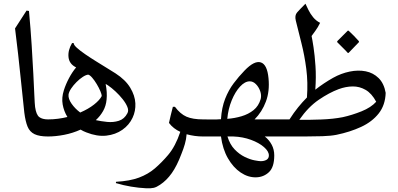

<svg xmlns="http://www.w3.org/2000/svg" viewBox="-20 -735 2142 1034"><path d="M239 0Q192 0 166 -12.5Q140 -25 128.5 -53Q117 -81 111 -128Q108 -156 103 -204Q98 -252 91.5 -313.5Q85 -375 77.5 -444Q70 -513 61 -582L123 -678L136 -676Q145 -579 150.5 -492.5Q156 -406 159.5 -336.5Q163 -267 165 -221Q167 -175 169 -159Q175 -117 191.5 -104.5Q208 -92 239 -92Q259 -92 269.5 -77.5Q280 -63 279 -46Q279 -29 269 -14.5Q259 0 239 0Z M238 0Q204 0 186.5 -14.5Q169 -29 169 -46Q169 -63 186.5 -77.5Q204 -92 238 -92Q266 -92 292.5 -95.5Q319 -99 343 -105Q324 -136 317.5 -172.5Q311 -209 324 -249Q334 -281 351.5 -314Q369 -347 390 -372Q353 -390 349 -427Q345 -464 368 -503H377Q376 -494 393.5 -478Q411 -462 439.5 -442.5Q468 -423 499.5 -403.5Q531 -384 558.5 -367Q586 -350 602 -340Q656 -305 681.5 -262.5Q707 -220 709 -178.5Q711 -137 694 -101Q676 -62 639 -36Q602 -10 552.5 -4.5Q503 1 445 -22Q429 -28 414 -37Q372 -18 326 -9Q280 0 238 0ZM528 -218Q528 -226 520.5 -244Q513 -262 501 -282Q489 -302 476.5 -316.5Q464 -331 455 -333Q443 -332 426 -321Q409 -310 392 -293Q375 -276 363 -258Q351 -240 349 -225Q347 -203 365.5 -176.5Q384 -150 412 -129Q456 -148 486.5 -172Q517 -196 528 -218ZM554 -199Q551 -165 535.5 -137.5Q520 -110 496 -88Q523 -82 556.5 -78.5Q590 -75 620 -84.5Q650 -94 666 -125Q674 -139 666 -159Q658 -179 640.5 -201Q623 -223 602 -242.5Q581 -262 562 -275Q555 -280 549 -283Q558 -236 554 -199Z M768 279Q727 277 685.5 270Q644 263 604 251L605 244Q679 240 728.5 221.5Q778 203 814.5 171.5Q851 140 885 100Q925 53 951 -25Q933 -33 917.5 -45Q902 -57 890 -73Q894 -91 899 -112.5Q904 -134 911 -160H922Q951 -121 984.5 -106.5Q1018 -92 1074 -92Q1096 -92 1105 -79Q1114 -66 1114 -46Q1114 -27 1105 -13.5Q1096 0 1074 0Q1051 0 1029 -3Q1007 -6 985 -12Q983 15 975.5 41Q968 67 957 94Q933 158 905 197.5Q877 237 842 260Q823 273 808 276.5Q793 280 768 279Z M1428 102Q1428 80 1401.5 57Q1375 34 1331.5 18Q1288 2 1237 0H1205Q1218 43 1243.5 69.5Q1269 96 1298 110Q1327 124 1351 128.5Q1375 133 1384 133Q1403 133 1415.5 125.5Q1428 118 1428 102ZM1325 -297Q1299 -297 1273 -269Q1247 -241 1228 -195Q1209 -149 1204 -95Q1244 -98 1281 -109Q1318 -120 1345.5 -142Q1373 -164 1384 -202Q1389 -223 1381 -245Q1373 -267 1358 -282Q1343 -297 1325 -297ZM1074 0Q1039 0 1021.5 -14.5Q1004 -29 1004 -46Q1004 -63 1021.5 -77.5Q1039 -92 1075 -92Q1095 -92 1119.5 -91.5Q1144 -91 1170 -93Q1174 -156 1192.5 -203Q1211 -250 1238.5 -286.5Q1266 -323 1297 -355Q1350 -410 1384.5 -399Q1419 -388 1426 -314Q1433 -244 1412 -188Q1391 -132 1351 -92H1483Q1504 -92 1514.5 -77Q1525 -62 1524 -44Q1523 -28 1513 -14Q1503 0 1483 0H1406Q1429 18 1443 44Q1457 70 1457 102Q1457 165 1428.5 192Q1400 219 1359 220Q1316 221 1276 194Q1236 167 1207.5 117.5Q1179 68 1170 0Z M1539 -92Q1562 -128 1585.5 -157Q1609 -186 1633 -210Q1639 -291 1629.5 -364Q1620 -437 1603.5 -502Q1587 -567 1573 -624Q1566 -652 1580 -668Q1594 -684 1625 -715Q1631 -702 1641 -681.5Q1651 -661 1666.5 -642Q1682 -623 1704 -612Q1691 -586 1679 -570Q1667 -554 1658 -541Q1662 -523 1668.5 -480.5Q1675 -438 1679 -379Q1683 -320 1678 -252Q1701 -270 1725 -286Q1749 -302 1774 -316Q1817 -340 1863 -349.5Q1909 -359 1949.5 -351Q1990 -343 2019 -314.5Q2048 -286 2057 -235Q2055 -169 2019.5 -124Q1984 -79 1924.5 -51.5Q1865 -24 1792 -9Q1762 -3 1716 -1.5Q1670 0 1620 0Q1570 0 1528 0H1483Q1455 0 1434.5 -13.5Q1414 -27 1414 -46Q1414 -66 1434.5 -79Q1455 -92 1483 -92ZM1592 -90Q1646 -89 1710.5 -91.5Q1775 -94 1826 -104Q1876 -115 1927 -135.5Q1978 -156 2006 -187Q1982 -232 1949 -251Q1916 -270 1879 -269.5Q1842 -269 1804 -255Q1753 -236 1696.5 -197.5Q1640 -159 1592 -90ZM1853 -450Q1852 -452 1841 -463Q1830 -474 1817 -487Q1804 -500 1796 -508V-513L1853 -570H1857Q1871 -557 1886 -542Q1901 -527 1913 -513V-508L1857 -450Z"/></svg>

Font: Bona Nova SC
Style: Regular
Weight: 400
Designer: Mateusz Machalski
Foundry: Capitalics
Version: Version 4.001; ttfautohint (v1.8.4.7-5d5b)